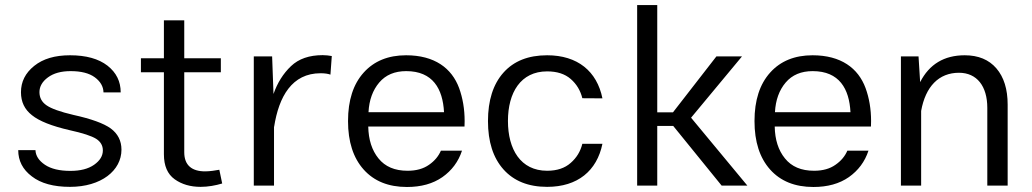

<svg xmlns="http://www.w3.org/2000/svg" viewBox="-20 -726 4036 751"><path d="M253.9 -509.8C194.8 -509.8 148.4 -496.1 113.8 -468.3C79.1 -440.4 62 -406.2 62 -365.2C62 -327.6 76.2 -297.9 105 -275.4C133.3 -252.4 182.6 -232.9 252.4 -216.8C303.7 -205.6 337.9 -194.3 356 -183.1C373.5 -171.9 382.3 -156.7 382.3 -137.7C382.3 -116.2 371.1 -97.7 348.1 -81.5C325.2 -65.4 294.4 -57.6 255.4 -57.6C212.9 -57.6 179.7 -65.4 155.8 -81.5C131.8 -97.7 119.6 -116.7 118.7 -138.7H51.3C51.3 -97.2 68.8 -63 104.5 -36.1C139.6 -8.8 189.5 4.9 253.9 4.9C375.5 4.9 455.1 -58.6 455.1 -140.6C455.1 -175.3 440.9 -203.1 413.1 -223.6C385.3 -243.7 336.4 -261.2 267.6 -276.4C215.3 -288.6 180.2 -301.3 162.1 -314C143.6 -326.7 134.3 -343.8 134.3 -365.7C134.3 -387.7 145.5 -407.2 167.5 -423.3C189.5 -439.5 218.8 -447.8 256.3 -447.8C296.9 -447.8 328.6 -439.9 350.6 -423.8C372.6 -407.7 384.3 -387.7 384.8 -364.7H452.1C452.1 -407.2 435.1 -441.9 400.4 -469.2C365.7 -496.1 316.9 -509.8 253.9 -509.8Z M837.9 -62C824.7 -59.6 801.8 -55.7 782.2 -55.7C731 -55.7 700.7 -79.1 700.7 -130.4V-443.4H843.8V-498H700.7V-646.5H621.1V-498H531.2V-443.4H621.1V-122.6C621.1 -77.1 635.3 -44.9 663.1 -24.9C690.9 -4.9 725.1 4.9 764.6 4.9C793.9 4.9 823.2 -0.5 849.1 -8.3Z M972.7 0H1051.8V-230.5L1052.2 -230C1070.8 -348.6 1122.1 -439.5 1233.9 -439.5C1250 -439.5 1263.2 -437.5 1272.5 -434.1L1277.8 -506.8C1266.6 -508.8 1254.4 -510.3 1242.2 -510.3C1189.9 -510.3 1148.4 -496.1 1118.2 -467.3C1087.9 -438.5 1064.9 -401.9 1049.8 -358.4L1044.4 -505.4H972.7Z M1796.9 -231C1797.4 -238.3 1797.4 -245.1 1797.4 -252.4C1797.4 -299.3 1790 -342.3 1775.9 -381.3C1747.1 -459.5 1679.7 -509.8 1568.4 -509.8C1498.5 -509.8 1443.4 -487.3 1402.8 -442.4C1361.8 -397 1341.3 -334 1341.3 -252.4C1341.3 -171.4 1361.8 -108.4 1402.3 -63C1442.9 -17.6 1499 5.4 1571.8 5.4C1627 5.4 1673.3 -7.3 1710.4 -33.2C1747.1 -59.1 1772.9 -93.3 1787.1 -136.7H1704.6C1695.3 -115.2 1680.2 -96.7 1658.2 -81.5C1636.2 -65.9 1608.4 -58.1 1574.2 -58.1C1523.9 -58.1 1486.3 -74.2 1460.4 -106.4C1434.6 -138.2 1421.4 -179.7 1420.4 -231ZM1421.4 -287.1C1423.8 -334.5 1438 -373.5 1463.4 -403.3C1488.8 -433.1 1523.9 -447.8 1568.8 -447.8C1673.3 -447.8 1711.9 -378.4 1716.8 -287.1Z M2120.1 -509.8C2046.4 -509.8 1989.7 -487.3 1949.2 -441.9C1908.7 -396.5 1888.7 -333 1888.7 -252.4C1888.7 -171.9 1908.7 -108.9 1949.2 -63.5C1989.7 -18.1 2046.4 4.9 2120.1 4.9C2239.7 4.9 2314.9 -58.1 2336.4 -163.6H2257.8C2250.5 -133.8 2235.4 -108.9 2212.4 -88.9C2189.5 -68.4 2158.7 -58.1 2120.1 -58.1C2016.1 -58.1 1966.8 -142.1 1966.8 -252.9C1966.8 -363.8 2016.6 -446.8 2120.1 -446.8C2158.7 -446.8 2189.5 -437 2212.4 -417C2235.4 -397 2250.5 -371.6 2257.8 -341.8L2336.4 -341.3C2314.9 -447.3 2239.3 -509.8 2120.1 -509.8Z M2612.3 -286.6H2550.8V-706.1H2472.2V0H2550.8V-233.4H2613.3L2802.7 0H2903.3L2683.1 -265.6L2882.3 -505.4H2782.2Z M3386.7 -231C3387.2 -238.3 3387.2 -245.1 3387.2 -252.4C3387.2 -299.3 3379.9 -342.3 3365.7 -381.3C3336.9 -459.5 3269.5 -509.8 3158.2 -509.8C3088.4 -509.8 3033.2 -487.3 2992.7 -442.4C2951.7 -397 2931.2 -334 2931.2 -252.4C2931.2 -171.4 2951.7 -108.4 2992.2 -63C3032.7 -17.6 3088.9 5.4 3161.6 5.4C3216.8 5.4 3263.2 -7.3 3300.3 -33.2C3336.9 -59.1 3362.8 -93.3 3377 -136.7H3294.4C3285.2 -115.2 3270 -96.7 3248 -81.5C3226.1 -65.9 3198.2 -58.1 3164.1 -58.1C3113.8 -58.1 3076.2 -74.2 3050.3 -106.4C3024.4 -138.2 3011.2 -179.7 3010.3 -231ZM3011.2 -287.1C3013.7 -334.5 3027.8 -373.5 3053.2 -403.3C3078.6 -433.1 3113.8 -447.8 3158.7 -447.8C3263.2 -447.8 3301.8 -378.4 3306.6 -287.1Z M3583 -292C3600.1 -387.7 3652.3 -441.4 3731 -441.4C3801.3 -441.4 3841.8 -388.7 3841.8 -304.2V0H3921.4V-316.9C3921.4 -377 3906.7 -424.3 3877.4 -458.5C3848.1 -492.7 3806.6 -509.8 3753.4 -509.8C3672.9 -509.8 3614.7 -474.6 3579.1 -404.8L3572.8 -505.4H3503.9V0H3583Z"/></svg>

Font: Estedad Regular
Style: Regular
Weight: 400
Designer: Amin Abedi
Version: Version 7.3